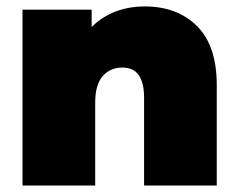

<svg xmlns="http://www.w3.org/2000/svg" viewBox="-20 -577 742 597"><path d="M654 -312V0H428V-273Q428 -367 361 -367Q323 -367 299.5 -340.5Q276 -314 276 -257V0H50V-547H265V-493Q297 -525 339 -541Q381 -557 430 -557Q531 -557 592.5 -496Q654 -435 654 -312Z"/></svg>

Font: Montserrat Alternates Black
Style: Regular
Weight: 900
Designer: Julieta Ulanovsky
Foundry: Julieta Ulanovsky
Version: Version 7.200